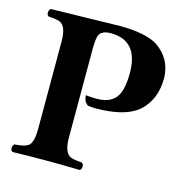

<svg xmlns="http://www.w3.org/2000/svg" viewBox="-99 -747 812 842"><g transform="rotate(15 307.0 -326.0)"><path d="M346.2 -653.8Q457 -653.3 513.2 -621.1Q587.4 -571.8 589.8 -483.9Q589.8 -385.3 528.3 -329.6Q524.9 -326.7 522.9 -325.2Q463.4 -277.3 333 -276.9Q316.9 -276.9 297.9 -279.8Q278.3 -293.9 277.8 -321.8Q299.3 -318.8 328.1 -318.8Q407.7 -318.8 428.7 -382.8Q439 -415 439 -466.8Q438 -612.3 314 -612.8Q270.5 -612.8 260.3 -586.4Q253.9 -568.4 253.9 -523.9V-122.1Q253.9 -55.2 285.2 -40.5Q300.3 -34.2 336.9 -32.2Q348.1 -25.4 343.8 -7.8Q341.3 -1 336.9 2Q256.8 0 185.1 0Q111.3 0 30.8 2Q19.5 -4.9 24.4 -22.5Q26.9 -29.3 30.8 -32.2Q82 -35.2 96.7 -50.3Q113.8 -70.3 113.8 -122.1V-522.9Q113.8 -589.8 83 -604.5Q67.9 -610.8 30.8 -612.8Q19.5 -619.6 24.4 -637.2Q26.9 -644 30.8 -647Q50.8 -647 188.5 -650.4Q325.7 -653.8 346.2 -653.8Z"/></g></svg>

Font: Linux Libertine O
Style: Bold
Weight: 700
Designer: Philipp H. Poll
Foundry: Philipp H. Poll
Version: Version 5.0.0